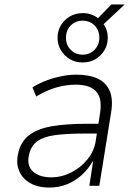

<svg xmlns="http://www.w3.org/2000/svg" viewBox="-20 -836 601 864"><path d="M202 8Q150 8 115 -12.5Q80 -33 66 -67.5Q52 -102 61 -142Q72 -197 109.5 -226.5Q147 -256 211.5 -267.5Q276 -279 369 -279H434L427 -235H358Q277 -235 225 -227.5Q173 -220 145.5 -198.5Q118 -177 110 -137Q100 -90 128.5 -64Q157 -38 211 -38Q257 -38 300.5 -60Q344 -82 374.5 -120Q405 -158 411 -204L430 -325Q441 -393 413 -424Q385 -455 321 -455Q279 -455 235.5 -443Q192 -431 143 -402L126 -443Q157 -462 191 -474.5Q225 -487 259 -493.5Q293 -500 324 -500Q380 -500 418 -483Q456 -466 473 -428.5Q490 -391 480 -330L427 0H382L399 -110H397Q378 -76 348.5 -49Q319 -22 282 -7Q245 8 202 8ZM352 -555Q319 -555 294 -570Q269 -585 254 -610Q239 -635 239 -666Q239 -697 254 -722Q269 -747 294.5 -762Q320 -777 352 -777Q373 -777 390 -771Q407 -765 421 -754L481 -816H541L446 -727Q455 -715 460 -699.5Q465 -684 465 -666Q465 -635 450 -610Q435 -585 410 -570Q385 -555 352 -555ZM352 -590Q384 -590 405.5 -612Q427 -634 427 -666Q427 -700 405.5 -721.5Q384 -743 352 -743Q320 -743 298.5 -721.5Q277 -700 277 -666Q277 -633 298.5 -611.5Q320 -590 352 -590Z"/></svg>

Font: Nunito Sans 7pt SemiCondensed ExtraLight
Style: Italic
Weight: 250
Width: 4
Italic angle: -9°
Designer: Vernon Adams
Foundry: Vernon Adams
Version: Version 3.101;gftools[0.9.27]